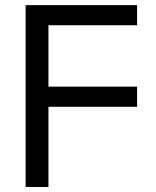

<svg xmlns="http://www.w3.org/2000/svg" viewBox="-20 -748 623 768"><path d="M82.5 0V-727.5H528.3V-647H173.8V-401.4H528.3V-320.8H173.8V0Z"/></svg>

Font: Inter 20pt
Style: Regular
Weight: 400
Version: Version 4.001;git-66647c0bb